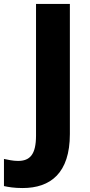

<svg xmlns="http://www.w3.org/2000/svg" viewBox="-96 -734 457 970"><path d="M18 216C159 216 257 141 257 -57V-714H86V-49C86 47 55 79 -5 79C-32 79 -55 73 -76 69V206C-54 211 -24 216 18 216Z"/></svg>

Font: Noto Sans Arabic ExtBd
Style: Regular
Weight: 800
Designer: Monotype Design Team, Nadine Chahine, Nizar Qandah and Khaled Hosny
Foundry: Monotype Imaging Inc.
Version: Version 2.012